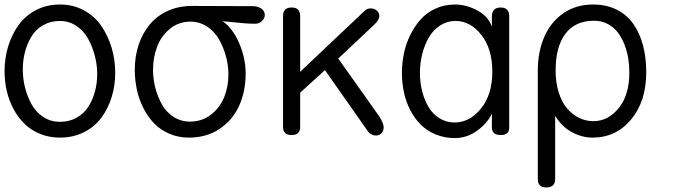

<svg xmlns="http://www.w3.org/2000/svg" viewBox="-21 -593 2957 843"><path d="M242.2 11.2Q195.3 11.2 155.5 -4.9Q115.7 -21 87.2 -48.8Q58.6 -76.7 38.6 -113.8Q18.6 -150.9 8.8 -193.4Q-1 -235.8 -1 -280.8Q-1 -337.4 14.9 -389.4Q30.8 -441.4 60.3 -482.7Q89.8 -523.9 137 -548.6Q184.1 -573.2 242.2 -573.2Q300.3 -573.2 347.4 -547.6Q394.5 -522 423.8 -479.2Q453.1 -436.5 469 -383.8Q484.9 -331.1 484.9 -273.9Q484.9 -216.8 469 -166Q453.1 -115.2 423.6 -75.4Q394 -35.6 346.9 -12.2Q299.8 11.2 242.2 11.2ZM242.2 -501Q201.2 -501 168.9 -482.7Q136.7 -464.4 117.7 -433.6Q98.6 -402.8 88.9 -365.7Q79.1 -328.6 79.1 -288.1Q79.1 -248 88.9 -208.7Q98.6 -169.4 117.7 -135Q136.7 -100.6 169.2 -79.3Q201.7 -58.1 242.2 -58.1Q282.7 -58.1 314.9 -75.9Q347.2 -93.8 366.5 -123.8Q385.7 -153.8 395.8 -190.7Q405.8 -227.5 405.8 -268.1Q405.8 -307.6 395.5 -347.4Q385.3 -387.2 366.2 -422.1Q347.2 -457 314.7 -479Q282.2 -501 242.2 -501Z M821.8 -566.9 1093.8 -565.9Q1114.3 -564.5 1127.9 -554Q1141.6 -543.5 1141.6 -526.9Q1141.6 -512.7 1128.9 -500.7Q1116.2 -488.8 1100.6 -488.8Q1078.6 -488.8 1054.9 -490.5Q1031.2 -492.2 1001 -495.6Q970.7 -499 956.5 -500Q1001.5 -468.3 1029.5 -402.6Q1057.6 -336.9 1057.6 -270Q1057.6 -192.9 1029.5 -129.9Q1001.5 -66.9 944.1 -27.8Q886.7 11.2 808.6 11.2Q762.2 11.2 722.9 -5.6Q683.6 -22.5 656 -51Q628.4 -79.6 608.9 -117.7Q589.4 -155.8 580.1 -198.7Q570.8 -241.7 570.8 -287.1Q570.8 -344.7 587.4 -395.3Q604 -445.8 635.3 -484.1Q666.5 -522.5 714.6 -544.7Q762.7 -566.9 821.8 -566.9ZM813 -59.1Q866.2 -59.1 905.5 -89.8Q944.8 -120.6 963.4 -166.7Q981.9 -212.9 981.9 -266.1Q981.9 -305.2 971.2 -345.2Q960.4 -385.3 940.7 -419.9Q920.9 -454.6 888.2 -476.3Q855.5 -498 815.9 -498Q763.2 -498 724.6 -466.1Q686 -434.1 668.5 -387Q650.9 -339.8 650.9 -286.1Q650.9 -246.6 660.9 -207.8Q670.9 -168.9 689.7 -135Q708.5 -101.1 740.7 -80.1Q772.9 -59.1 813 -59.1Z M1221.7 -36.1V-522.9Q1221.7 -560.1 1259.8 -560.1Q1296.9 -560.1 1296.9 -522.9V-277.8L1581.5 -546.9Q1592.3 -556.2 1606.4 -556.2Q1622.1 -556.2 1633.3 -546.6Q1644.5 -537.1 1644.5 -522Q1644.5 -506.8 1623.5 -485.8L1463.9 -335.9Q1481 -312 1547.1 -219.2Q1613.3 -126.5 1647.5 -77.1Q1663.6 -48.3 1663.6 -35.2Q1663.6 -17.6 1654.1 -7.8Q1644.5 2 1629.9 2Q1618.7 2 1608.2 -3.9Q1597.7 -9.8 1591.8 -20L1405.8 -285.2L1296.9 -186V-36.1Q1296.9 0 1258.8 0Q1221.7 0 1221.7 -36.1Z M2138.7 -475.1V-521Q2138.7 -560.1 2177.7 -560.1Q2214.8 -560.1 2214.8 -521V-33.2Q2214.8 0 2177.7 0Q2138.7 0 2138.7 -34.2V-94.2Q2119.1 -51.8 2074 -19.3Q2028.8 13.2 1976.6 13.2Q1930.7 13.2 1892.1 -2.7Q1853.5 -18.6 1826.4 -45.7Q1799.3 -72.8 1780.5 -109.1Q1761.7 -145.5 1752.7 -187Q1743.7 -228.5 1743.7 -272.9Q1743.7 -316.9 1752.7 -359.6Q1761.7 -402.3 1781 -440.9Q1800.3 -479.5 1827.1 -509Q1854 -538.6 1892.6 -555.9Q1931.2 -573.2 1976.6 -573.2Q2026.4 -573.2 2075.2 -546.9Q2124 -520.5 2138.7 -475.1ZM1975.6 -55.2Q2041 -55.2 2090.8 -116.5Q2140.6 -177.7 2140.6 -277.8Q2140.6 -378.9 2092.3 -439.9Q2043.9 -501 1979.5 -501Q1942.4 -501 1911.9 -481.4Q1881.3 -461.9 1862.3 -429.2Q1843.3 -396.5 1833 -356.2Q1822.8 -315.9 1822.8 -272.9Q1822.8 -231 1832.5 -192.4Q1842.3 -153.8 1860.6 -123Q1878.9 -92.3 1908.7 -73.7Q1938.5 -55.2 1975.6 -55.2Z M2587.4 -502Q2504.4 -502 2461.4 -444.6Q2418.5 -387.2 2418.5 -284.2Q2418.5 -229 2432.6 -185.3Q2446.8 -141.6 2470.5 -115Q2494.1 -88.4 2523.2 -74.7Q2552.2 -61 2584.5 -61Q2648.9 -61 2695.6 -118.4Q2742.2 -175.8 2742.2 -274.9Q2742.2 -307.1 2737.1 -338.1Q2731.9 -369.1 2720 -399.2Q2708 -429.2 2690.7 -451.7Q2673.3 -474.1 2646.7 -488Q2620.1 -502 2587.4 -502ZM2340.3 192.9V-282.2Q2340.3 -364.7 2368.2 -429.9Q2396 -495.1 2451.7 -534.2Q2507.3 -573.2 2582.5 -573.2Q2641.1 -573.2 2686.3 -550.8Q2731.4 -528.3 2759.8 -487.8Q2788.1 -447.3 2802.2 -393.8Q2816.4 -340.3 2816.4 -275.9Q2816.4 -147.9 2750 -68.4Q2683.6 11.2 2580.6 11.2Q2535.2 11.2 2491 -12.2Q2446.8 -35.6 2416.5 -84V192.9Q2416.5 230 2377.4 230Q2340.3 230 2340.3 192.9Z"/></svg>

Font: BPreplay
Style: Regular
Weight: 400
Designer: Magenta/George Triantafyllakos
Foundry: Magenta/George Triantafyllakos
Version: Version 1.00